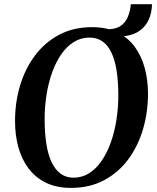

<svg xmlns="http://www.w3.org/2000/svg" viewBox="-20 -882 746 912"><path d="M317.5 10.5Q247.5 10.5 197.2 -14.5Q147 -39.5 114.8 -83Q82.5 -126.5 67 -183.5Q51.5 -240.5 51.5 -304.5Q51 -394 75 -474.5Q99 -555 145.8 -617.8Q192.5 -680.5 260.8 -716.8Q329 -753 417.5 -753Q487.5 -753 538 -728Q588.5 -703 620.2 -659.5Q652 -616 667.2 -559.8Q682.5 -503.5 683 -441Q683.5 -351.5 659.8 -270Q636 -188.5 589.5 -125.5Q543 -62.5 474.5 -26Q406 10.5 317.5 10.5ZM329.5 -38Q369.5 -38 402.8 -58.8Q436 -79.5 462 -117Q488 -154.5 506 -204.5Q524 -254.5 533.2 -313.5Q542.5 -372.5 542 -436.5Q541.5 -498 533.8 -547Q526 -596 509.8 -631Q493.5 -666 467.5 -684.8Q441.5 -703.5 405 -703.5Q365 -703.5 331.5 -683Q298 -662.5 272 -625.5Q246 -588.5 228 -538.8Q210 -489 200.8 -430.5Q191.5 -372 192 -308.5Q192.5 -246.5 200.5 -196.8Q208.5 -147 225.2 -111.5Q242 -76 267.8 -57Q293.5 -38 329.5 -38ZM601.5 -862H702Q701 -820 686.2 -788.2Q671.5 -756.5 644.8 -737Q618 -717.5 581 -711.8Q544 -706 498 -715L493 -743Q531 -743.5 553.8 -759.5Q576.5 -775.5 587.5 -802.5Q598.5 -829.5 601.5 -862Z"/></svg>

Font: Merriweather 48pt SemiBold
Style: Italic
Weight: 600
Italic angle: -7.8°
Designer: Eben Sorkin
Foundry: Eben Sorkin
Version: Version 2.101